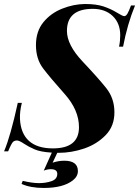

<svg xmlns="http://www.w3.org/2000/svg" viewBox="-48 -742 688 950"><path d="M271 53.2Q337.4 53.7 337.4 104.5Q337.4 130.9 312.5 150.4Q264.6 188 168.5 188Q102.5 188 58.6 168L64.5 152.8Q111.3 164.1 145 164.1Q178.7 164.1 207 154.3Q235.4 144.5 235.4 118.2Q235.4 95.2 203.6 95.2Q187 95.2 168.5 102.1L208.5 13.2Q152.3 9.8 123.5 -2.9Q93.8 -15.6 70.3 -31.2Q46.9 -46.9 36.1 -46.9Q25.4 -46.9 17.6 -41Q9.8 -35.2 -7.8 6.8H-27.8Q4.4 -69.8 40 -232.9H60.1Q49.3 -190.9 50.8 -153.8Q54.2 -82 95.2 -44.9Q136.2 -7.8 213.9 -7.8Q342.8 -7.8 342.8 -112.8Q342.8 -197.3 272 -276.9Q201.2 -356.4 165.5 -403.3Q129.9 -450.2 129.9 -518.6Q129.9 -586.9 166.5 -631.8Q203.1 -676.8 259.8 -699.2Q316.4 -721.7 372.6 -722.2Q428.2 -722.2 464.8 -710Q502 -697.3 530.3 -679.7Q558.6 -662.1 566.9 -662.1Q575.2 -662.1 582.5 -674.3Q589.8 -686.5 600.1 -714.8H620.1Q582 -622.1 561 -511.2H541Q546.9 -539.1 546.9 -566.9Q546.9 -627 509.8 -662.6Q472.7 -698.2 411.1 -698.2Q283.2 -698.2 283.2 -588.9Q283.2 -520 360.4 -438Q437.5 -356.4 478 -305.7Q518.1 -254.9 518.1 -187Q518.6 -119.1 475.6 -74.2Q432.6 -29.3 369.1 -7.3Q305.7 14.2 242.2 14.2Q238.8 14.2 235.4 14.2L212.4 63Q240.7 53.2 271 53.2Z"/></svg>

Font: PlayfairDisplay-BoldItalic
Style: Bold Italic
Weight: 700
Italic angle: -14.9847°
Designer: Claus Eggers Sørensen
Foundry: Claus Eggers Sørensen
Version: Version 1.002;PS 001.002;hotconv 1.0.70;makeotf.lib2.5.58329